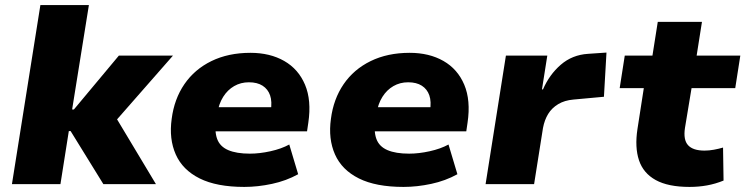

<svg xmlns="http://www.w3.org/2000/svg" viewBox="-20 -725 2935 756"><path d="M27 0 139 -705H330L264 -294H271L448 -506H661L419 -230L423 -285L594 0H387L258 -209H251L218 0Z M942 11Q833 11 766 -22.5Q699 -56 672 -117Q645 -178 656 -257Q666 -335 706 -393.5Q746 -452 812.5 -484.5Q879 -517 966 -517Q1043 -517 1099 -485Q1155 -453 1181 -391.5Q1207 -330 1194 -242L1189 -208H801L816 -303H1058L1046 -288Q1052 -325 1043.5 -349.5Q1035 -374 1014 -387.5Q993 -401 960 -401Q928 -401 902 -386Q876 -371 859 -344Q842 -317 836 -281L831 -255Q824 -208 835 -178Q846 -148 878.5 -134Q911 -120 964 -120Q1002 -120 1045 -129.5Q1088 -139 1119 -156L1154 -39Q1107 -13 1051 -1Q995 11 942 11Z M1569 11Q1460 11 1393 -22.5Q1326 -56 1299 -117Q1272 -178 1283 -257Q1293 -335 1333 -393.5Q1373 -452 1439.5 -484.5Q1506 -517 1593 -517Q1670 -517 1726 -485Q1782 -453 1808 -391.5Q1834 -330 1821 -242L1816 -208H1428L1443 -303H1685L1673 -288Q1679 -325 1670.5 -349.5Q1662 -374 1641 -387.5Q1620 -401 1587 -401Q1555 -401 1529 -386Q1503 -371 1486 -344Q1469 -317 1463 -281L1458 -255Q1451 -208 1462 -178Q1473 -148 1505.5 -134Q1538 -120 1591 -120Q1629 -120 1672 -129.5Q1715 -139 1746 -156L1781 -39Q1734 -13 1678 -1Q1622 11 1569 11Z M1892 0 1972 -506H2135L2114 -373H2118Q2143 -431 2188 -470Q2233 -509 2295 -513L2368 -518L2358 -344L2238 -333Q2203 -330 2178 -315Q2153 -300 2138.5 -276.5Q2124 -253 2118 -221L2083 0Z M2695 11Q2611 11 2562 -16Q2513 -43 2496 -94Q2479 -145 2490 -217L2515 -378H2420L2440 -506H2549L2570 -639H2744L2723 -506H2895L2875 -378H2703L2677 -221Q2670 -174 2689.5 -153Q2709 -132 2754 -132Q2772 -132 2791 -135.5Q2810 -139 2827 -144L2829 -14Q2797 -1 2764 5Q2731 11 2695 11Z"/></svg>

Font: Nunito Sans 7pt Black
Style: Italic
Weight: 900
Italic angle: -9°
Version: Version 3.101;gftools[0.9.27]